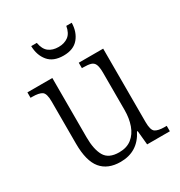

<svg xmlns="http://www.w3.org/2000/svg" viewBox="-174 -851 919 981"><g transform="rotate(-30 285.0 -360.5)"><path d="M254 10Q179 10 140.5 -36.5Q102 -83 102 -185V-434Q102 -481 85 -492.5Q68 -504 28 -504H18V-536H165V-186Q165 -115 187.5 -75.5Q210 -36 272 -36Q317 -36 346 -59Q375 -82 389 -121.5Q403 -161 403 -210V-428Q403 -463 396 -479Q389 -495 372.5 -499.5Q356 -504 329 -504H321V-536H465V-103Q465 -55 482 -43.5Q499 -32 537 -32H549V0H415L407 -83H403Q356 10 254 10ZM273 -606Q213 -606 183.5 -641.5Q154 -677 153 -731H186Q193 -691 215.5 -674Q238 -657 273 -657Q307 -657 330 -674Q353 -691 360 -731H392Q391 -677 361.5 -641.5Q332 -606 273 -606Z"/></g></svg>

Font: Noto Serif Lao SemiCondensed Light
Style: Regular
Weight: 300
Width: 4
Designer: Monotype Design Team
Foundry: Monotype Imaging Inc.
Version: Version 2.003; ttfautohint (v1.8.4.7-5d5b)